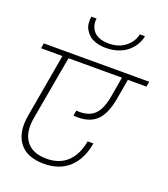

<svg xmlns="http://www.w3.org/2000/svg" viewBox="-172 -1124 1068 1224"><g transform="rotate(20 361.5 -511.5)"><path d="M389.2 -848.1Q352.1 -848.1 322.5 -857.2Q293 -866.2 275.4 -881.6Q257.8 -897 246.1 -917Q234.4 -937 232.7 -959.2Q231 -981.4 233.9 -1003.9H270Q266.1 -981.4 271.2 -960.4Q276.4 -939.5 290 -921.1Q303.7 -902.8 330.8 -891.8Q357.9 -880.9 395 -880.9Q465.8 -880.9 510.3 -918.2Q554.7 -955.6 563 -1003.9H598.1Q593.3 -975.1 577.9 -948Q562.5 -920.9 537.1 -898.2Q511.7 -875.5 473.4 -861.8Q435.1 -848.1 389.2 -848.1ZM2 -705.1 7.8 -740.2H723.1L716.8 -705.1H590.8L566.9 -567.9Q547.4 -456.5 494.9 -410.2Q442.4 -363.8 342.8 -372.1L349.1 -408.2Q428.7 -402.3 470 -439.9Q511.2 -477.5 526.9 -568.8L550.8 -705.1H188L111.8 -275.9Q92.3 -173.3 134.8 -114.3Q177.2 -55.2 274.9 -55.2Q361.3 -55.2 414.6 -105.5Q467.8 -155.8 483.9 -249H522.9Q504.9 -139.6 439.9 -79.3Q375 -19 270 -19Q151.9 -19 101.1 -88.6Q50.3 -158.2 71.8 -275.9L147 -705.1Z"/></g></svg>

Font: SVN-Poppins ExtraLight
Style: Italic
Weight: 200
Italic angle: -10°
Designer: Ninad Kale (Devanagari), Jonny Pinhorn (Latin)
Foundry: Indian Type Foundry
Version: Version 3.002 2017